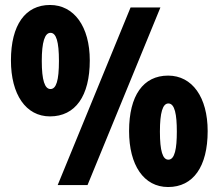

<svg xmlns="http://www.w3.org/2000/svg" viewBox="-20 -744 880 772"><path d="M181 -724C82 -724 24 -644 24 -501C24 -364 84 -276 181 -276C283 -276 341 -358 341 -501C341 -637 278 -724 181 -724ZM625 -714H505L212 0H332ZM183 -612C206 -612 217 -577 217 -499C217 -420 206 -386 183 -386C160 -386 148 -421 148 -499C148 -575 160 -612 183 -612ZM656 -440C556 -440 499 -360 499 -217C499 -80 558 8 656 8C757 8 815 -74 815 -217C815 -353 753 -440 656 -440ZM657 -328C683 -328 691 -283 691 -215C691 -147 683 -102 657 -102C634 -102 623 -137 623 -215C623 -291 634 -328 657 -328Z"/></svg>

Font: Noto Sans Thai ExtCond Blk
Style: Regular
Weight: 900
Width: 2
Designer: Monotype Design Team
Foundry: Monotype Imaging Inc.
Version: Version 2.002